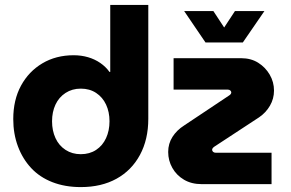

<svg xmlns="http://www.w3.org/2000/svg" viewBox="-20 -750 1185 782"><path d="M309 12Q245 12 193.5 -8Q142 -28 107 -65.5Q72 -103 53 -154Q34 -205 34 -265Q34 -343 65.5 -401Q97 -459 152.5 -492Q208 -525 280 -525Q311 -525 338.5 -517Q366 -509 388.5 -493.5Q411 -478 426 -457H429V-730H584V-266Q584 -182 550 -119Q516 -56 454.5 -22Q393 12 309 12ZM309 -122Q345 -122 371.5 -139.5Q398 -157 412 -187.5Q426 -218 426 -256Q426 -294 412 -324Q398 -354 371.5 -371.5Q345 -389 309 -389Q274 -389 247 -371.5Q220 -354 206 -324Q192 -294 192 -256Q192 -218 206 -187.5Q220 -157 247 -139.5Q274 -122 309 -122ZM802 0Q760 0 729.5 -18Q699 -36 682 -66Q665 -96 665 -131Q665 -165 682.5 -192.5Q700 -220 730 -239L913 -361Q918 -364 920 -367.5Q922 -371 922 -373Q922 -378 918 -381.5Q914 -385 908 -385H687V-513H962Q1002 -513 1031.5 -494.5Q1061 -476 1078.5 -446Q1096 -416 1096 -381Q1096 -348 1079.5 -319.5Q1063 -291 1035 -272L852 -152Q848 -149 846 -146Q844 -143 844 -140Q844 -135 848 -131.5Q852 -128 858 -128H1086V0ZM817 -577 730 -705H849L893 -638L937 -705H1057L969 -577Z"/></svg>

Font: MuseoModerno Thin
Style: Bold
Weight: 700
Version: Version 1.003